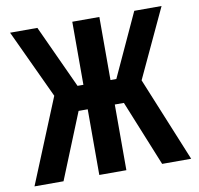

<svg xmlns="http://www.w3.org/2000/svg" viewBox="-78 -771 881 852"><g transform="rotate(-10 363.0 -345.0)"><path d="M21.5 -690.4H144.5L275.4 -406.2H301.8V-690.4H423.8V-406.2H450.2L581.1 -690.4H704.1L559.6 -380.9L715.8 0H585L464.8 -295.9H423.8V0H301.8V-295.9H260.7L140.6 0H9.8L166 -380.9Z"/></g></svg>

Font: Dinish Condensed
Style: Bold
Weight: 700
Width: 3
Designer: Bert Driehuis
Foundry: Playbeing
Version: Version 3.006; git-39231f3c-release